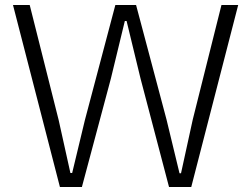

<svg xmlns="http://www.w3.org/2000/svg" viewBox="-20 -749 1006 769"><path d="M220 0 32 -729H99L215 -268L262 -56H269L320 -268L442 -729H525L647 -270L699 -55H705L752 -270L867 -729H934L746 0H657L543 -434L487 -665H480L424 -434L308 0Z"/></svg>

Font: Mona Sans Light
Style: Regular
Weight: 300
Designer: Deni Anggara
Foundry: GitHub
Version: Version 2.000